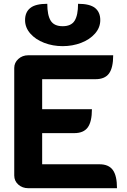

<svg xmlns="http://www.w3.org/2000/svg" viewBox="-20 -991 671 1011"><path d="M55 -633Q55 -661 76.5 -680.5Q98 -700 129 -700H576Q576 -634 554 -604Q532 -574 483 -574H202V-416H464Q464 -350 442 -320Q420 -290 371 -290H202V-126H504Q552 -126 574 -96Q596 -66 596 0H129Q98 0 76.5 -19Q55 -38 55 -67ZM112 -885Q112 -927 139.5 -949Q167 -971 229 -971Q229 -911 247 -882Q265 -853 310 -853Q355 -853 373 -882Q391 -911 391 -971Q453 -971 480.5 -949Q508 -927 508 -885Q508 -846 480.5 -814.5Q453 -783 407.5 -765.5Q362 -748 310 -748Q258 -748 212.5 -765.5Q167 -783 139.5 -814.5Q112 -846 112 -885Z"/></svg>

Font: K2D ExtraBold
Style: Regular
Weight: 800
Designer: Katatrad Aksorn Co.,Ltd.
Foundry: Cadson Demak Co.,Ltd.
Version: Version 1.000; ttfautohint (v1.6)